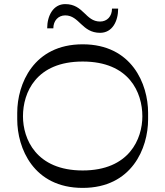

<svg xmlns="http://www.w3.org/2000/svg" viewBox="-20 -916 802 936"><path d="M210 -778H240C240 -815 264 -841 298 -841C367 -841 379 -756 468 -756C528 -756 556 -813 556 -874H526C526 -836 502 -811 468 -811C396 -811 388 -896 298 -896C240 -896 210 -840 210 -778ZM702 -366C702 -506 623 -700 383 -700C143 -700 64 -506 64 -366V-334C64 -194 143 0 383 0C623 0 702 -194 702 -334ZM383 -85C156 -85 92 -239 92 -349C92 -465 156 -616 383 -616C610 -616 674 -465 674 -349C674 -239 610 -85 383 -85Z"/></svg>

Font: Space Cowgirl
Style: Regular
Weight: 400
Designer: Valery Marier
Foundry: Valery Marier
Version: Version 1.000;hotconv 1.0.109;makeotfexe 2.5.65596